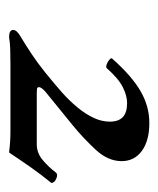

<svg xmlns="http://www.w3.org/2000/svg" viewBox="17 -647 349 423"><g transform="rotate(90 191.5 -435.5)"><path d="M62 -281Q46 -281 46 -290Q46 -294 49.5 -298Q53 -302 60 -306Q80 -318 99.5 -331Q119 -344 139.5 -360.5Q160 -377 183 -397Q202 -414 216.5 -431.5Q231 -449 239.5 -467Q248 -485 248 -503Q248 -522 238 -531.5Q228 -541 207 -541Q191 -541 172 -531.5Q153 -522 130 -496Q128 -494 122 -496Q116 -498 111.5 -502Q107 -506 109 -508Q147 -551 180.5 -570.5Q214 -590 251 -590Q290 -590 312.5 -573.5Q335 -557 335 -529Q335 -499 310 -472Q285 -445 257 -422L182 -361Q172 -352 172 -347Q172 -343 176 -342.5Q180 -342 185 -342H298Q317 -342 332.5 -355Q348 -368 360 -384Q364 -389 373.5 -385Q383 -381 383 -374Q365 -352 350.5 -331.5Q336 -311 316 -281Q292 -284 270 -284H121Q102 -284 87.5 -283.5Q73 -283 62 -281Z"/></g></svg>

Font: Junicode VF
Style: Italic
Weight: 400
Italic angle: -11°
Designer: Peter S. Baker
Version: Version 2.209